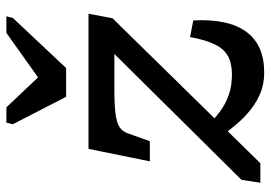

<svg xmlns="http://www.w3.org/2000/svg" viewBox="-143 -692 847 601"><g transform="rotate(-90 280.5 -391.5)"><path d="M278 -608H368L525 -775L530 -795H478L312 -677L367 -666L245 -795H197L192 -775ZM354 12Q320 12 292 1Q264 -10 239 -29.5Q214 -49 192 -75Q170 -101 147 -132L181 -169Q206 -146 230.5 -127.5Q255 -109 283.5 -99Q312 -89 348 -89Q383 -89 405.5 -101.5Q428 -114 442 -142.5Q456 -171 465 -220L517 -210Q520 -155 511 -113.5Q502 -72 481.5 -44Q461 -16 429 -2Q397 12 354 12ZM70 0H9L18 -59L427 -472L440 -457H298Q254 -457 226 -453.5Q198 -450 183.5 -441Q169 -432 163 -413L139 -346H76L115 -538H538L524 -463Z"/></g></svg>

Font: Roboto Serif 20pt Medium
Style: Italic
Weight: 500
Italic angle: -10°
Version: Version 1.008